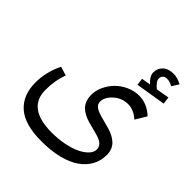

<svg xmlns="http://www.w3.org/2000/svg" viewBox="-246 -1008 1281 1281"><g transform="rotate(45 394.5 -367.5)"><path d="M537.1 -616.2 530.8 -666 595.2 -676.8Q553.2 -714.4 553.2 -749Q553.2 -788.1 580.3 -813.5Q607.4 -838.9 658.2 -838.9Q692.4 -838.9 733.9 -816.9L703.1 -768.1Q675.3 -784.2 650.9 -784.2Q627.9 -784.2 617.9 -772.9Q607.9 -761.7 607.9 -747.1Q607.9 -720.2 649.9 -686L743.2 -702.1L750 -650.9ZM585 -481Q527.8 -481 483.9 -442.1Q439.9 -403.3 439.9 -358.9Q439.9 -342.8 449.7 -330.8Q459.5 -318.8 475.8 -311Q492.2 -303.2 513.4 -297.1Q534.7 -291 558.3 -284.9Q582 -278.8 605.7 -272Q629.4 -265.1 650.6 -254.2Q671.9 -243.2 688.2 -228.5Q704.6 -213.9 714.4 -191.4Q724.1 -168.9 724.1 -140.1Q724.1 -86.9 700.4 -42.7Q676.8 1.5 631.1 34.4Q585.4 67.4 513.7 85.7Q441.9 104 351.1 104Q192.9 104 118.9 38.8Q44.9 -26.4 44.9 -145Q44.9 -245.1 91.8 -340.8L154.8 -321.8Q127 -246.6 127 -158.2Q127 14.2 358.9 14.2Q421.4 14.2 476.8 2.7Q532.2 -8.8 569.8 -27.3Q607.4 -45.9 629.2 -69.8Q650.9 -93.8 650.9 -118.2Q650.9 -137.2 641.1 -150.9Q631.3 -164.6 615 -172.9Q598.6 -181.2 577.1 -187.3Q555.7 -193.4 532.2 -199.2Q508.8 -205.1 485.1 -211.7Q461.4 -218.3 439.9 -229.5Q418.5 -240.7 402.1 -255.9Q385.7 -271 376 -295.7Q366.2 -320.3 366.2 -352.1Q366.2 -392.1 385 -432.1Q403.8 -472.2 434.6 -503.2Q465.3 -534.2 508.3 -553.7Q551.3 -573.2 596.2 -573.2Q671.9 -573.2 733.9 -515.1L687 -437Q638.2 -481 585 -481Z"/></g></svg>

Font: FiraGO
Style: Regular
Weight: 400
Designer: bBox Type
Foundry: bBox Type GmbH
Version: Version 1.001;PS 001.001;hotconv 1.0.88;makeotf.lib2.5.64775